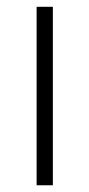

<svg xmlns="http://www.w3.org/2000/svg" viewBox="-20 -551 266 571"><path d="M137.2 0H88.9V-530.8H137.2Z"/></svg>

Font: JBL Sans
Style: Light
Weight: 300
Version: Version 1.10